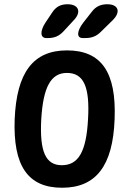

<svg xmlns="http://www.w3.org/2000/svg" viewBox="-20 -835 615 903"><path d="M272 48C432 48 511 -56 519 -274C528 -495 457 -598 295 -598C136 -598 58 -494 49 -274C41 -55 111 48 272 48ZM198 -656H205C236 -656 258 -665 279 -688L328 -741C364 -779 350 -815 298 -815C266 -815 244 -804 226 -777L194 -729C167 -688 169 -656 198 -656ZM174 -274C183 -425 219 -492 295 -492C374 -492 403 -426 394 -274C386 -124 350 -58 271 -58C194 -58 166 -123 174 -274ZM369 -656H381C411 -656 433 -664 455 -686L511 -741C549 -779 537 -815 485 -815C454 -815 431 -805 412 -780L372 -729C341 -689 339 -656 369 -656Z"/></svg>

Font: 寒蝉团圆体 Round
Style: Regular
Weight: 500
Designer: 寒蝉字型
Version: Version 2.700;Glyphs 3.1.1 (3135)